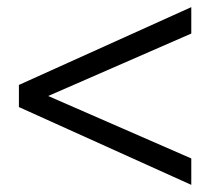

<svg xmlns="http://www.w3.org/2000/svg" viewBox="-20 -545 588 538"><path d="M516 -525V-451L115 -276L516 -101V-27L33 -245V-307Z"/></svg>

Font: Martel Sans
Style: Regular
Weight: 400
Designer: Dan Reynolds and Mathieu Réguer
Foundry: Dan Reynolds and Mathieu Réguer
Version: Version 1.001;PS 001.001;hotconv 1.0.70;makeotf.lib2.5.58329